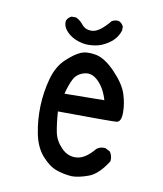

<svg xmlns="http://www.w3.org/2000/svg" viewBox="-75 -705 650 766"><g transform="rotate(10 250.0 -321.5)"><path d="M267.6 0Q234.4 -2 204.1 -12.7Q173.8 -23.4 144.5 -56.6Q115.2 -89.8 104.5 -144Q93.8 -198.2 95.7 -254.9Q97.7 -311.5 112.3 -365.2Q127 -418.9 159.2 -449.2Q191.4 -479.5 215.8 -490.2Q240.2 -501 277.3 -494.1Q314.5 -487.3 356.9 -443.4Q399.4 -399.4 412.1 -361.3Q424.8 -323.2 424.8 -285.2Q424.8 -247.1 405.3 -245.1Q385.7 -243.2 168 -245.1Q171.9 -192.4 178.7 -160.2Q185.5 -127.9 211.9 -101.1Q238.3 -74.2 273.4 -77.1Q308.6 -80.1 344.7 -124Q358.4 -135.7 379.9 -133.8L399.4 -124Q411.1 -108.4 409.2 -85.9Q373 -28.3 334 -14.2Q294.9 0 267.6 0ZM342.8 -321.3Q329.1 -368.2 302.2 -394.5Q275.4 -420.9 246.1 -413.1Q216.8 -405.3 204.1 -381.8Q191.4 -358.4 181.6 -319.3ZM228.5 -528.3Q185.5 -534.2 159.2 -557.6Q132.8 -581.1 136.7 -607.4Q142.6 -621.1 156.2 -627H173.8Q189.5 -621.1 205.1 -602.1Q220.7 -583 249 -585.9Q277.3 -588.9 316.4 -636.7Q329.1 -644.5 344.7 -642.6Q358.4 -636.7 364.3 -623V-607.4Q354.5 -577.1 330.6 -558.6Q306.6 -540 282.2 -533.2Q257.8 -526.4 228.5 -528.3Z"/></g></svg>

Font: JasonHandwriting2
Style: Regular
Weight: 400
Version: Version 1.05.10